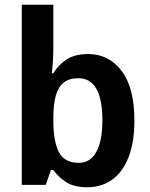

<svg xmlns="http://www.w3.org/2000/svg" viewBox="-20 -780 632 810"><path d="M205 -580Q205 -548 203 -518Q201 -488 199 -471H205Q225 -505 260 -528.5Q295 -552 352 -552Q439 -552 493 -481Q547 -410 547 -272Q547 -179 522 -116Q497 -53 452.5 -21.5Q408 10 348 10Q292 10 258.5 -12Q225 -34 205 -63H195L173 0H72V-760H205ZM311 -450Q272 -450 249 -432Q226 -414 215.5 -377Q205 -340 205 -283V-272Q205 -185 228 -139Q251 -93 313 -93Q361 -93 386.5 -139.5Q412 -186 412 -273Q412 -361 386.5 -405.5Q361 -450 311 -450Z"/></svg>

Font: Noto Sans Display SemiBold
Style: Regular
Weight: 600
Designer: Monotype Design Team
Foundry: Monotype Imaging Inc.
Version: Version 2.003